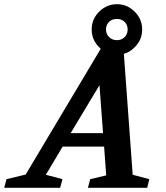

<svg xmlns="http://www.w3.org/2000/svg" viewBox="-102 -893 787 913"><path d="M334 -753Q334 -803 370 -838Q406 -873 454 -873Q503 -873 538.5 -837.5Q574 -802 574 -753Q574 -703 538 -668Q516 -645 487 -637L529 -62L608 -41L598 0H316L327 -41L403 -59L393 -196H196L116 -62L195 -41L184 0H-82L-71 -41L20 -63L377 -661Q373 -664 370 -668Q334 -703 334 -753ZM234 -260H388L371 -488ZM402 -753Q402 -731 417 -716.5Q432 -702 454 -702Q476 -702 490.5 -716.5Q505 -731 505 -753Q505 -775 490.5 -789Q476 -803 454 -803Q431 -803 416.5 -789Q402 -775 402 -753Z"/></svg>

Font: Volkhov
Style: Bold Italic
Weight: 700
Designer: Cyreal (www.cyreal.org)
Foundry: Cyreal (www.cyreal.org)
Version: Version 1.001